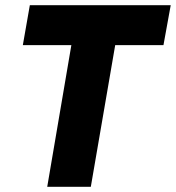

<svg xmlns="http://www.w3.org/2000/svg" viewBox="-20 -720 678 740"><path d="M68 -546H255L162 0H330L424 -546H610L638 -700H95Z"/></svg>

Font: Jost* 700 Bold Italic
Style: Bold Italic
Weight: 700
Italic angle: -10°
Version: Version 3.200; ttfautohint (v0.97) -l 8 -r 50 -G 200 -x 14 -